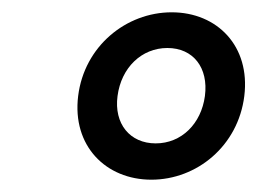

<svg xmlns="http://www.w3.org/2000/svg" viewBox="-20 -705 418 312"><path d="M226 -413C300 -413 367 -468 377 -549C387 -630 333 -685 259 -685C185 -685 117 -630 107 -549C97 -468 152 -413 226 -413ZM233 -472C191 -472 165 -504 171 -549C177 -595 210 -627 252 -627C294 -627 319 -595 313 -549C307 -504 275 -472 233 -472Z"/></svg>

Font: Falling Sky
Style: Obl
Weight: 400
Designer: Paul D. Hunt
Foundry: Adobe Systems Incorporated
Version: Version 1.02